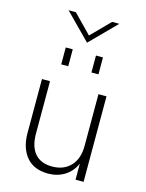

<svg xmlns="http://www.w3.org/2000/svg" viewBox="-132 -971 805 1058"><g transform="rotate(15 271.0 -442.5)"><path d="M269 -745.6 124.5 -892.1H166L269 -786.6L373 -892.1H414.1ZM162.6 -593.3V-689.9H202.6V-593.3ZM335 -593.3V-689.9H375V-593.3ZM247.6 6.8Q168 6.8 125.5 -42Q83 -90.8 81.1 -173.8V-487.8H127V-188.5Q127 -115.2 160.6 -75.9Q194.3 -36.6 258.8 -36.6Q325.2 -36.6 364.3 -78.1Q403.3 -119.6 403.3 -192.4V-487.8H449.2V0H403.3V-91.8Q382.8 -44.4 341.6 -18.8Q300.3 6.8 247.6 6.8Z"/></g></svg>

Font: HK Grotesk Light Legacy
Style: Regular
Weight: 300
Designer: Alfredo Marco Pradil
Foundry: Hanken Design Co.
Version: Version 2.022;PS 002.022;hotconv 1.0.88;makeotf.lib2.5.64775